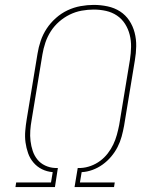

<svg xmlns="http://www.w3.org/2000/svg" viewBox="-20 -763 640 783"><path d="M43 0 46 -19H188L195 -61Q171 -63 151 -73Q131 -83 116.5 -100Q102 -117 94.5 -138.5Q87 -160 84 -182.5Q81 -205 83 -229Q85 -253 89 -277L133 -544Q137 -570 146 -596.5Q155 -623 170.5 -646.5Q186 -670 208 -689.5Q230 -709 255.5 -721Q281 -733 308.5 -738Q336 -743 362 -743Q391 -743 419 -737Q447 -731 469.5 -716.5Q492 -702 507 -679.5Q522 -657 529 -630Q536 -603 535.5 -574.5Q535 -546 530 -517L486 -250Q482 -228 476 -206Q470 -184 459.5 -163.5Q449 -143 433.5 -124.5Q418 -106 398.5 -92Q379 -78 357 -70Q335 -62 313 -61L306 -19H448L445 0H284L297 -78H310Q330 -79 350.5 -86.5Q371 -94 388.5 -107Q406 -120 419.5 -137.5Q433 -155 442 -174Q451 -193 456.5 -213Q462 -233 466 -253L510 -520Q514 -546 514.5 -571.5Q515 -597 509 -621Q503 -645 490 -665.5Q477 -686 457 -699.5Q437 -713 412.5 -718.5Q388 -724 362 -724Q338 -724 313 -719.5Q288 -715 264.5 -703.5Q241 -692 221 -674.5Q201 -657 187 -635Q173 -613 165 -589Q157 -565 153 -541L109 -274Q105 -252 103.5 -230.5Q102 -209 104.5 -188Q107 -167 113.5 -147.5Q120 -128 132.5 -112.5Q145 -97 164 -88Q183 -79 204 -78H216L204 0Z"/></svg>

Font: Iosevka SS04 Thin Extended
Style: Italic
Weight: 100
Width: 7
Italic angle: -9°
Monospace: yes
Designer: Belleve Invis
Foundry: Belleve Invis
Version: Version 19.0.0; ttfautohint (v1.8.4)